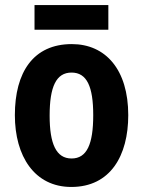

<svg xmlns="http://www.w3.org/2000/svg" viewBox="-20 -732 567 762"><path d="M410 -712H117V-614H410ZM489 -275C489 -456 399 -557 265 -557C112 -557 39 -445 39 -275C39 -112 117 10 263 10C418 10 489 -114 489 -275ZM177 -273C177 -388 203 -444 264 -444C325 -444 350 -388 350 -275C350 -160 325 -103 264 -103C203 -103 177 -161 177 -273Z"/></svg>

Font: Noto Sans Devanagari UI Condensed
Style: Bold
Weight: 700
Width: 3
Designer: Jelle Bosma - Monotype Design Team
Foundry: Monotype Imaging Inc.
Version: Version 2.004